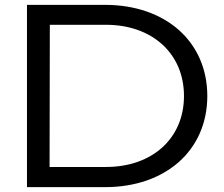

<svg xmlns="http://www.w3.org/2000/svg" viewBox="-20 -770 921 790"><path d="M91 -750V0H412C662 0 833 -152 833 -375C833 -598 662 -750 412 -750ZM185 -668H416C607 -668 737 -549 737 -375C737 -201 607 -83 416 -83H184L185 -667Z"/></svg>

Font: Bounded Light
Style: Regular
Weight: 300
Designer: Vlad Churkin
Version: Version 3.0